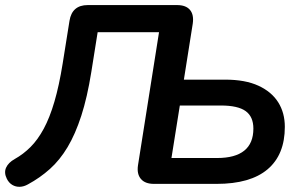

<svg xmlns="http://www.w3.org/2000/svg" viewBox="-34 -725 1187 757"><path d="M573 0Q538 0 521.5 -19.5Q505 -39 510 -73L593 -598H351L326 -441Q310 -341 286.5 -268.5Q263 -196 232.5 -145Q202 -94 163 -59Q124 -24 76 2Q60 11 44 11.5Q28 12 14.5 4Q1 -4 -7 -20Q-19 -44 -10 -64Q-1 -84 24 -98Q58 -117 86.5 -145.5Q115 -174 138.5 -217.5Q162 -261 180.5 -324Q199 -387 213 -474L240 -643Q245 -674 263 -689.5Q281 -705 312 -705H664Q699 -705 715 -686Q731 -667 726 -632L691 -411H854Q933 -411 985 -387Q1037 -363 1063 -321.5Q1089 -280 1089 -225Q1089 -115 1021 -57.5Q953 0 820 0ZM642 -102H822Q893 -102 929 -131Q965 -160 965 -218Q965 -265 934.5 -287Q904 -309 837 -309H675Z"/></svg>

Font: Nunito ExtraLight
Style: Italic
Weight: 200
Italic angle: -9°
Designer: Vernon Adams
Foundry: Vernon Adams
Version: Version 3.602